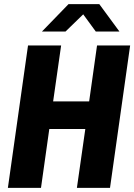

<svg xmlns="http://www.w3.org/2000/svg" viewBox="-20 -905 647 925"><path d="M18 0 115 -686H274.5L236 -416.5H409.5L447.5 -686H607L510 0H350.5L391 -283.5H217.5L177.5 0ZM182 -753 310 -885H458.5L555.5 -753H441.5L367 -855H400.5L295.5 -753Z"/></svg>

Font: Chivo Mono Medium
Style: Italic
Weight: 500
Italic angle: -8.05°
Monospace: yes
Designer: Hector Gatti
Foundry: Omnibus-Type
Version: Version 1.008